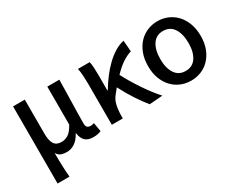

<svg xmlns="http://www.w3.org/2000/svg" viewBox="-98 -990 1996 1617"><g transform="rotate(-30 900.5 -182.0)"><path d="M87 -550H201V-218Q201 -150 222.5 -118Q244 -86 292 -86Q326 -86 357 -104.5Q388 -123 420 -181V-550H537Q536 -496 535 -440Q534 -384 532.5 -329.5Q531 -275 530 -223Q529 -171 529 -126Q529 -101 541 -91Q553 -81 573 -81Q589 -81 606 -88L621 -1Q607 5 589.5 9Q572 13 545 13Q494 13 467.5 -11.5Q441 -36 433 -89H430Q403 -38 366.5 -14Q330 10 288 10Q259 10 235 1.5Q211 -7 194 -35Q194 3 194.5 32.5Q195 62 196 89Q197 116 198.5 142.5Q200 169 203 200H87Z M1093 10Q1053 -38 1007.5 -107.5Q962 -177 924 -252Q915 -241 905.5 -229.5Q896 -218 886 -205Q859 -173 848.5 -130Q838 -87 837 -30V0H730V-394Q730 -427 728 -469Q726 -511 718 -550H832Q838 -527 840 -492Q842 -457 842 -419V-269H846Q878 -323 915.5 -372Q953 -421 994 -460.5Q1035 -500 1079 -527Q1123 -554 1169 -564L1178 -456Q1133 -442 1089 -412.5Q1045 -383 996 -332Q1017 -291 1043.5 -246.5Q1070 -202 1099.5 -158Q1129 -114 1160 -73.5Q1191 -33 1221 0Z M1497 13Q1445 13 1398.5 -6Q1352 -25 1317 -62Q1282 -99 1261.5 -152Q1241 -205 1241 -274Q1241 -343 1261.5 -397Q1282 -451 1317 -488Q1352 -525 1398.5 -544.5Q1445 -564 1497 -564Q1549 -564 1595.5 -544.5Q1642 -525 1677 -488Q1712 -451 1732.5 -397Q1753 -343 1753 -274Q1753 -205 1732.5 -152Q1712 -99 1677 -62Q1642 -25 1595.5 -6Q1549 13 1497 13ZM1497 -81Q1564 -81 1599 -133.5Q1634 -186 1634 -274Q1634 -363 1599 -416Q1564 -469 1497 -469Q1430 -469 1395 -416Q1360 -363 1360 -274Q1360 -186 1395 -133.5Q1430 -81 1497 -81Z"/></g></svg>

Font: Kinto Sans Med
Style: Regular
Weight: 500
Designer: Authors: Ryoko NISHIZUKA  (kana & ideographs); Paul D. Hunt (Latin, Greek & Cyrillic); Wenlong ZHANG  (bopomofo); Sandol
Foundry: Adobe Systems Incorporated, ookami Inc.
Version: Version 0.001